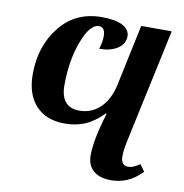

<svg xmlns="http://www.w3.org/2000/svg" viewBox="-85 -850 900 940"><g transform="rotate(10 364.5 -379.5)"><path d="M681.2 -59.1Q645.5 -22.5 608.2 -6.3Q570.8 9.8 527.8 9.8Q470.7 9.8 439.9 -17.3Q409.2 -44.4 409.2 -92.8Q409.2 -132.3 419.4 -184.8Q429.7 -237.3 451.2 -307.1H445.8Q400.9 -261.2 356 -242.7Q311 -224.1 255.9 -224.1Q164.1 -224.1 112.5 -279.8Q61 -335.4 61 -436Q61 -574.7 138.4 -671.9Q215.8 -769 346.2 -769Q414.6 -769 450.2 -750Q485.8 -731 485.8 -698.2Q485.8 -659.2 450.2 -636.5Q414.6 -613.8 359.9 -613.8Q364.7 -629.4 367.9 -646.2Q371.1 -663.1 371.1 -675.8Q371.1 -703.1 362.3 -713.1Q353.5 -723.1 339.8 -723.1Q295.4 -723.1 259.3 -627.9Q223.1 -532.7 223.1 -408.2Q223.1 -354 246.6 -326.4Q270 -298.8 315.9 -298.8Q377 -298.8 419.9 -340.3Q462.9 -381.8 479 -457L543 -759.8H694.8L577.1 -210.9Q570.8 -183.6 566.9 -159.9Q563 -136.2 563 -115.2Q563 -93.3 572.3 -81.5Q581.5 -69.8 598.1 -69.8Q613.8 -69.8 626.5 -75.7Q639.2 -81.5 657.2 -92.8Z"/></g></svg>

Font: Droid Serif
Style: Bold Italic
Weight: 700
Italic angle: -12°
Designer: Monotype Design team
Foundry: Monotype Imaging Inc.
Version: Version 1.03